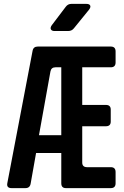

<svg xmlns="http://www.w3.org/2000/svg" viewBox="-20 -970 640 990"><path d="M40 0Q12 0 18 -27L148 -708Q152 -730 175 -730H551Q576 -730 576 -705V-648Q576 -623 551 -623H404V-429H526Q551 -429 551 -405V-343Q551 -319 526 -319H404V-132Q404 -108 429 -108H551Q576 -108 576 -83V-25Q576 0 551 0H320Q296 0 296 -25V-181H166L138 -23Q134 0 111 0ZM181 -273H296V-623H266Q244 -623 240 -601ZM262 -810Q247 -810 242.5 -818.5Q238 -827 247 -840L319 -935Q330 -950 348 -950H425Q441 -950 445 -941.5Q449 -933 439 -920L361 -824Q350 -810 331 -810Z"/></svg>

Font: Pitagon Sans Mono
Style: Bold
Weight: 700
Monospace: yes
Designer: Travis Tran
Foundry: Pitagon
Version: Version 1.001; ttfautohint (v1.8.4.7-5d5b);gftools[0.9.26]